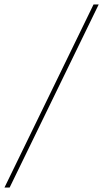

<svg xmlns="http://www.w3.org/2000/svg" viewBox="-44 -765 460 856"><path d="M-24 71 373 -745H396L-1 71Z"/></svg>

Font: DM Sans 24pt Thin
Style: Italic
Weight: 250
Italic angle: -10°
Designer: Colophon Foundry, Jonny Pinhorn
Foundry: Colophon Foundry
Version: Version 4.004;gftools[0.9.30]